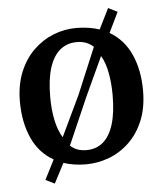

<svg xmlns="http://www.w3.org/2000/svg" viewBox="-52 -688 692 816"><g transform="rotate(-5 294.0 -280.0)"><path d="M149 81 110.5 62 153 -21.5Q91.5 -56.5 61.5 -123.8Q31.5 -191 31.5 -278.5Q31.5 -349.5 53.8 -404Q76 -458.5 114 -495.5Q152 -532.5 200 -551.5Q248 -570.5 300 -570Q327 -569.5 351 -565.8Q375 -562 396 -555L439.5 -642.5L478.5 -623L436.5 -536.5Q497.5 -501 527.2 -434.2Q557 -367.5 557 -280.5Q557 -208.5 534.8 -154Q512.5 -99.5 474.5 -62.8Q436.5 -26 388.2 -7.5Q340 11 288 11Q261.5 11 237.8 7.2Q214 3.5 193 -3.5ZM199.5 -112.5 282 -285.5 365 -483.5Q351.5 -496.5 334 -503.2Q316.5 -510 294.5 -510Q252.5 -510 222.8 -485.5Q193 -461 177.2 -411.8Q161.5 -362.5 161.5 -287Q161.5 -233.5 170.8 -188.5Q180 -143.5 199.5 -112.5ZM295.5 -49Q337.5 -49 366.5 -73.5Q395.5 -98 411 -147.5Q426.5 -197 426.5 -272Q426.5 -323.5 418.2 -367.5Q410 -411.5 392 -442L314 -273.5L227 -74Q240.5 -61.5 257.5 -55.2Q274.5 -49 295.5 -49Z"/></g></svg>

Font: Merriweather Light 18pt SemiBold
Style: Regular
Weight: 600
Version: Version 2.100